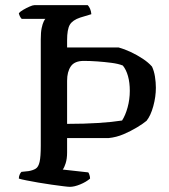

<svg xmlns="http://www.w3.org/2000/svg" viewBox="-20 -724 656 744"><path d="M251 0Q244 0 224.5 -2.5Q205 -5 179.5 -8.5Q154 -12 128.5 -16.5Q103 -21 82.5 -25Q62 -29 53 -32Q53 -40 56 -47Q59 -54 63 -58L91 -61Q108 -64 118.5 -70.5Q129 -77 133.5 -97Q138 -117 138 -159V-572Q138 -599 141.5 -615.5Q145 -632 149.5 -641Q154 -650 156 -651H64Q60 -655 57 -661Q54 -667 53 -673Q58 -679 70 -686Q82 -693 94.5 -698.5Q107 -704 113 -704H320Q325 -699 329 -690Q333 -681 334 -669L291 -656Q261 -646 250.5 -628Q240 -610 240 -568V-540H440Q462 -534 486.5 -522.5Q511 -511 533 -496.5Q555 -482 569 -466Q577 -449 580.5 -427Q584 -405 584 -384Q584 -349 574 -312.5Q564 -276 548 -256Q535 -245 511 -230.5Q487 -216 459 -204Q431 -192 401 -189H240V-133Q240 -109 234.5 -91.5Q229 -74 223 -67L322 -56Q324 -54 326.5 -46.5Q329 -39 329 -32Q314 -19 291 -9.5Q268 0 251 0ZM240 -244Q307 -244 361 -247.5Q415 -251 453 -257Q466 -277 474.5 -308Q483 -339 483 -372Q483 -404 476 -429Q469 -454 456 -470Q439 -477 412 -480.5Q385 -484 357 -486Q329 -488 305 -488Q269 -488 254.5 -467Q240 -446 240 -411Z"/></svg>

Font: Texturina Medium 12pt
Style: Regular
Weight: 400
Version: Version 1.002